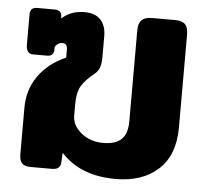

<svg xmlns="http://www.w3.org/2000/svg" viewBox="-44 -572 695 634"><g transform="rotate(5 303.5 -255.0)"><path d="M180 -56 178 -23Q177 0 149 0H78Q58 0 49.5 -9.5Q41 -19 41 -39V-193Q41 -253 73.5 -299Q106 -345 164 -370V-397Q164 -417 147 -417Q140 -417 133 -412.5Q126 -408 123 -401V-394Q123 -371 101 -371H54Q31 -371 31 -402V-502Q31 -525 54 -525H113Q136 -525 136 -502V-497Q166 -525 212 -525Q246 -525 264 -506.5Q282 -488 283 -455V-381Q283 -361 278.5 -348Q274 -335 263 -326Q233 -302 220 -280.5Q207 -259 207 -220V-182Q207 -149 237 -124.5Q267 -100 310 -100Q351 -100 370.5 -119Q390 -138 390 -178V-481Q390 -503 400.5 -514Q411 -525 436 -525H510Q535 -525 545 -514.5Q555 -504 555 -481V-173Q555 -81 502.5 -33Q450 15 361 15Q244 15 180 -56Z"/></g></svg>

Font: Mitr Medium
Style: Regular
Weight: 500
Designer: Thanarat Vachiruckul
Foundry: Cadson Demak
Version: Version 1.002